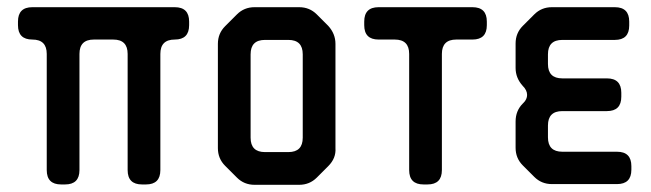

<svg xmlns="http://www.w3.org/2000/svg" viewBox="-20 -505 1810 534"><path d="M110 -32Q110 8 150 8H161Q201 8 201 -32V-355Q201 -395 241 -395H295Q335 -395 335 -355V-32Q335 8 375 8H386Q426 8 426 -32V-355Q426 -395 466 -395Q506 -395 506 -435V-445Q506 -485 466 -485H70Q30 -485 30 -445V-435Q30 -395 70 -395Q110 -395 110 -355Z M639 -11Q659 9 688 9H812Q841 9 861 -11L893 -43Q915 -65 913 -93V-383Q913 -411 893 -433L861 -465Q841 -485 812 -485H688Q659 -485 639 -465L606 -432Q586 -412 586 -383V-93Q586 -64 606 -44ZM677 -122V-354Q677 -394 717 -394H782Q822 -394 822 -354V-122Q822 -82 782 -82H717Q677 -82 677 -122Z M1118 -32Q1118 8 1158 8H1169Q1209 8 1209 -32V-355Q1209 -395 1249 -395H1294Q1334 -395 1334 -435V-445Q1334 -485 1294 -485H1033Q993 -485 993 -445V-435Q993 -395 1033 -395H1078Q1118 -395 1118 -355Z M1466 -13Q1486 7 1515 7H1696Q1736 7 1736 -33V-43Q1736 -83 1696 -83H1544Q1504 -83 1504 -123V-156Q1504 -196 1544 -196H1668Q1708 -196 1708 -236V-247Q1708 -287 1668 -287H1544Q1504 -287 1504 -327V-354Q1504 -394 1544 -394H1690Q1730 -394 1730 -434V-445Q1730 -485 1690 -485H1515Q1486 -485 1466 -465L1434 -433Q1414 -413 1414 -384V-316Q1414 -288 1434 -266Q1446 -254 1446 -241Q1446 -229 1436 -219L1434 -217Q1414 -197 1414 -167V-94Q1414 -65 1434 -45Z"/></svg>

Font: WDXL Lubrifont JP N
Style: Regular
Weight: 400
Designer: [WDXL Lubrifont] Copyright 2020-2022 (c) NightFurySL2001, Skr-ZERO; [ZCOOL QingKe HuangYou] Copyright 2018-2022 (c) The 
Version: Version 2.001;hotconv 1.1.1;makeotfexe 2.6.0